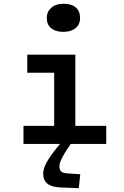

<svg xmlns="http://www.w3.org/2000/svg" viewBox="-20 -760 654 1014"><path d="M314 -591.8Q273.4 -591.8 250.2 -610.8Q227.1 -629.9 227.1 -666Q227.1 -698.2 251 -719.2Q274.9 -740.2 314.9 -740.2Q357.4 -740.2 380.1 -720.7Q402.8 -701.2 402.8 -665Q402.8 -630.4 378.9 -611.1Q355 -591.8 314 -591.8ZM104 -95.2H266.1V-376H124V-471.2H377.9V-95.2H541V0H354Q327.6 36.6 313.7 62.5Q299.8 88.4 296.9 98.6Q293.9 108.9 293.9 119.1Q293.9 137.2 303.2 145.8Q312.5 154.3 336.9 155.8L403.8 160.2L396 233.9L299.8 230Q252 228 230 209.7Q208 191.4 208 155.8Q208 131.3 226.6 96.9Q245.1 62.5 296.9 0H104Z"/></svg>

Font: IntelOne Mono Medium
Style: Regular
Weight: 500
Designer: Fred Shallcrass
Foundry: Frere-Jones Type LLC
Version: Version 1.200;hotconv 1.1.0;makeotfexe 2.6.0;FJTRelease1.2